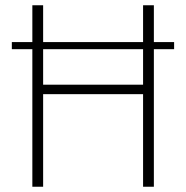

<svg xmlns="http://www.w3.org/2000/svg" viewBox="-20 -710 708 730"><path d="M642 -550V-523H25V-550ZM144 -690V0H103V-690ZM535 -388V-352H136V-388ZM565 -690V0H524V-690Z"/></svg>

Font: Exo 2 ExtraLight
Style: Regular
Weight: 250
Designer: Natanael Gama
Foundry: Natanael Gama
Version: Version 2.010